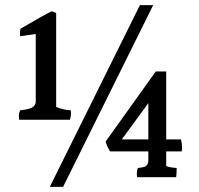

<svg xmlns="http://www.w3.org/2000/svg" viewBox="-20 -741 779 752"><path d="M257 -309Q258 -304 258 -295.5Q258 -287 254 -272H55Q54 -278 54 -288Q54 -298 59 -309Q98 -313 109 -322Q120 -331 120 -343V-608L59 -599Q57 -620 61 -629Q155 -684 183 -697L200 -690V-322Q230 -310 257 -309ZM528 -721H580L227 -9H175ZM561 -195V-337L457 -195ZM631 -148V-91Q644 -85 672 -83Q672 -63 670 -47H517Q516 -53 516 -63Q516 -73 520 -83Q537 -85 544 -87Q561 -92 561 -114V-148H411Q397 -171 394 -187L590 -461H631V-195H689Q693 -176 693 -165Q693 -154 692 -148Z"/></svg>

Font: Halant Semibold
Style: Regular
Weight: 600
Version: Version 1.100;PS 1.0;hotconv 1.0.78;makeotf.lib2.5.61930; tt